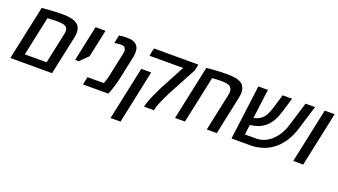

<svg xmlns="http://www.w3.org/2000/svg" viewBox="-70 -1244 3670 2086"><g transform="rotate(20 1765.0 -200.5)"><path d="M4.9 0 138.7 -627Q159.7 -629.9 199.7 -633.1Q239.7 -636.2 285.9 -638.4Q332 -640.6 370.6 -640.6Q432.6 -640.6 476.1 -631.8Q519.5 -623 549.8 -600.1Q589.4 -568.8 589.4 -504.9Q589.4 -478 582.5 -447.8L487.3 0ZM139.2 -90.8H391.1L467.8 -450.2Q471.2 -465.3 471.2 -478.5Q471.2 -505.4 455.6 -521.5Q439.9 -539.6 407.5 -544.2Q375 -548.8 340.3 -548.8Q319.8 -548.8 293.5 -547.4Q267.1 -545.9 235.8 -543.9Z M673.3 -221.2 760.3 -630.9H875.5L807.6 -312.5L714.8 -221.2Z M844.7 0 863.8 -90.8H1051.8Q1071.3 -135.7 1080.1 -179.2L1141.1 -465.3Q1144 -481 1144 -492.7Q1144 -507.8 1139.2 -516.6Q1136.2 -530.3 1124.3 -538.8Q1112.3 -547.4 1091.3 -547.4Q1059.6 -547.4 1010.7 -540L1030.3 -633.3Q1069.3 -640.6 1123 -640.6Q1167.5 -640.6 1193.8 -630.9Q1220.2 -621.1 1235.4 -605Q1250 -589.4 1256.3 -567.9Q1262.7 -546.4 1262.7 -521.5Q1262.7 -496.6 1256.3 -465.3L1195.3 -179.2Q1189.5 -152.8 1180.9 -123.5Q1172.4 -94.2 1163.3 -68.1Q1154.3 -42 1147.5 -25.4L1136.7 0Z M1550.8 0Q1551.8 -4.4 1552.7 -9Q1553.7 -13.7 1554.7 -18.6Q1561 -47.9 1587.9 -112.1Q1614.7 -176.3 1655.3 -256.8Q1658.2 -262.2 1660.4 -266.4Q1662.6 -270.5 1664.1 -273.4L1806.2 -540H1416.5L1435.5 -630.9H1949.2L1933.6 -557.1L1780.3 -272Q1776.4 -265.1 1767.6 -248.3Q1758.8 -231.4 1748.8 -211.2Q1738.8 -190.9 1730.2 -173.1Q1721.7 -155.3 1717.8 -147Q1702.1 -112.8 1687.5 -76.7Q1672.9 -40.5 1668.5 -18.6L1664.6 0ZM1251 240.2 1381.8 -375.5H1496.6L1366.2 240.2Z M1909.2 0 2042.5 -627Q2063.5 -629.9 2103.8 -633.1Q2144 -636.2 2190.2 -638.4Q2236.3 -640.6 2275.4 -640.6Q2330.1 -640.6 2370.4 -634.3Q2410.6 -627.9 2441.4 -609.4Q2467.8 -593.8 2480 -564.9Q2493.2 -540 2493.2 -506.8Q2493.2 -473.1 2483.9 -433.6L2391.6 0H2275.9L2368.2 -433.6Q2372.6 -452.1 2372.6 -469.2Q2372.6 -499 2357.4 -518.1Q2342.3 -538.1 2310.5 -543.5Q2278.8 -548.8 2244.1 -548.8Q2203.6 -548.8 2139.6 -544.4L2023.9 0Z M2561.5 0 2642.6 -630.9H2753.4L2709.5 -291Q2739.7 -297.9 2759.5 -306.9Q2779.3 -315.9 2796.9 -330.6Q2824.2 -352.1 2841.8 -386.2Q2859.4 -420.4 2871.6 -458.5L2923.8 -630.9H3032.7L2981 -460Q2961.4 -396.5 2935.8 -352.3Q2910.2 -308.1 2874.5 -276.9Q2837.4 -244.1 2793.9 -228Q2750.5 -211.9 2698.2 -205.1L2684.1 -90.8H2817.4Q2873 -90.8 2926.5 -118.9Q2980 -147 3022.5 -198.2Q3075.7 -260.7 3104 -354L3188.5 -630.9H3298.3L3212.4 -352.1Q3190.9 -281.2 3157.7 -223.6Q3124.5 -166 3081.5 -122.1Q2998.5 -38.6 2885.7 -12.7Q2838.4 0 2788.1 0Z M3275.9 0 3410.2 -630.9H3524.9L3390.6 0Z"/></g></svg>

Font: Open Sans SemiBold
Style: Italic
Weight: 600
Italic angle: -12°
Designer: Monotype Design Team
Foundry: Monotype Imaging Inc.
Version: Version 3.003; ttfautohint (v1.8.4)